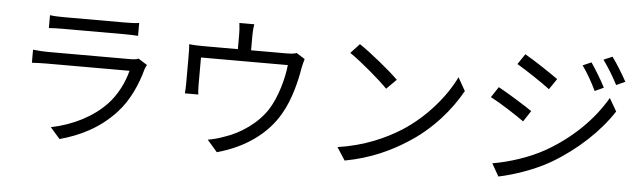

<svg xmlns="http://www.w3.org/2000/svg" viewBox="-51 -995 4101 1231"><g transform="rotate(5 2000.0 -380.0)"><path d="M821 -517C810 -511 789 -509 766 -509H239C212 -509 178 -511 142 -515V-431C177 -433 215 -434 239 -434H770C752 -362 712 -277 651 -213C566 -124 441 -59 299 -30L361 41C488 6 614 -53 719 -168C793 -249 838 -353 865 -452C867 -459 873 -472 878 -481ZM231 -662C258 -664 290 -665 321 -665H713C747 -665 781 -664 805 -662V-745C781 -741 746 -740 714 -740H321C289 -740 257 -741 231 -745Z M1828 -641C1815 -636 1796 -633 1759 -633H1535V-726C1535 -747 1536 -770 1541 -801H1445C1449 -770 1450 -747 1450 -726V-633H1229C1194 -633 1165 -634 1136 -637C1139 -615 1139 -581 1139 -560V-384C1139 -365 1138 -338 1136 -321H1223C1220 -336 1219 -362 1219 -380V-559H1778C1769 -473 1737 -352 1683 -267C1622 -172 1512 -98 1412 -66C1380 -54 1342 -43 1308 -38L1373 37C1556 -13 1694 -115 1769 -247C1825 -342 1854 -467 1867 -547C1871 -566 1877 -592 1882 -607Z M2227 -733 2170 -672C2244 -622 2369 -515 2419 -463L2482 -526C2426 -582 2298 -686 2227 -733ZM2141 -63 2194 19C2361 -12 2487 -73 2587 -137C2738 -231 2854 -367 2923 -492L2875 -577C2817 -454 2695 -306 2541 -209C2446 -150 2316 -89 2141 -63Z M3716 -746 3661 -722C3694 -677 3727 -618 3752 -565L3809 -591C3786 -638 3741 -710 3716 -746ZM3847 -794 3791 -770C3824 -725 3859 -668 3886 -615L3943 -641C3918 -687 3874 -759 3847 -794ZM3289 -761 3244 -694C3302 -660 3411 -588 3459 -551L3506 -620C3463 -651 3348 -728 3289 -761ZM3139 -46 3185 35C3278 16 3416 -30 3516 -89C3676 -183 3814 -312 3901 -446L3853 -529C3772 -388 3640 -257 3474 -162C3373 -105 3249 -65 3139 -46ZM3138 -536 3093 -468C3154 -437 3262 -367 3312 -331L3358 -401C3314 -432 3197 -504 3138 -536Z"/></g></svg>

Font: Noto Sans Mono CJK SC Regular
Style: Regular
Weight: 400
Designer: Ryoko NISHIZUKA (kana & ideographs); Paul D. Hunt (Latin, Greek & Cyrillic); Wenlong ZHANG (bopomofo); Sandoll Communica
Foundry: Adobe Systems Incorporated
Version: Version 1.005;PS 1.005;hotconv 1.0.96;makeotf.lib2.5.65012